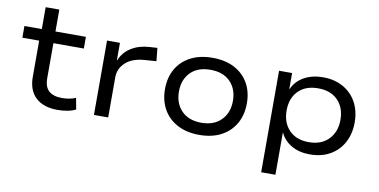

<svg xmlns="http://www.w3.org/2000/svg" viewBox="-77 -862 2489 1261"><g transform="rotate(10 1167.5 -231.0)"><path d="M329 9Q235 9 183.5 -39Q132 -87 132 -177V-418H20V-496H136V-642H227V-496H430V-418H227V-184Q227 -126 257 -99.5Q287 -73 344 -73Q369 -73 391.5 -77Q414 -81 436 -90L450 -15Q427 -3 395.5 3Q364 9 329 9Z M571 0V-496H657V-380H659Q681 -435 732.5 -467Q784 -499 854 -503L905 -506L914 -419L834 -413Q754 -407 710 -366.5Q666 -326 666 -268V0Z M1274 9Q1190 9 1128.5 -23.5Q1067 -56 1034 -114Q1001 -172 1001 -249Q1001 -326 1034 -383.5Q1067 -441 1128.5 -473Q1190 -505 1274 -505Q1359 -505 1420 -473Q1481 -441 1514 -383.5Q1547 -326 1547 -249Q1547 -172 1514 -114Q1481 -56 1420 -23.5Q1359 9 1274 9ZM1274 -72Q1358 -72 1406 -121Q1454 -170 1454 -249Q1454 -328 1406.5 -376.5Q1359 -425 1274 -425Q1189 -425 1141.5 -376.5Q1094 -328 1094 -249Q1094 -170 1141.5 -121Q1189 -72 1274 -72Z M1718 180V-497H1805V-391H1807Q1832 -446 1885.5 -475.5Q1939 -505 2011 -505Q2088 -505 2145.5 -472.5Q2203 -440 2234.5 -382.5Q2266 -325 2266 -248Q2266 -173 2235 -115Q2204 -57 2147 -24Q2090 9 2011 9Q1941 9 1889.5 -20.5Q1838 -50 1815 -100H1813V180ZM1991 -69Q2075 -69 2123 -119Q2171 -169 2171 -249Q2171 -330 2123.5 -379Q2076 -428 1992 -428Q1907 -428 1859.5 -379Q1812 -330 1812 -249Q1812 -168 1859.5 -118.5Q1907 -69 1991 -69Z"/></g></svg>

Font: Nunito Sans 7pt SemiExpanded
Style: Regular
Weight: 400
Width: 6
Designer: Vernon Adams
Foundry: Vernon Adams
Version: Version 3.101;gftools[0.9.27]